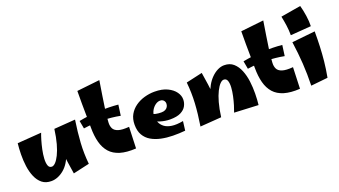

<svg xmlns="http://www.w3.org/2000/svg" viewBox="-63 -1295 3287 1860"><g transform="rotate(-20 1581.0 -365.0)"><path d="M224 18Q166 18 129 -12Q92 -42 70.5 -92.5Q49 -143 41 -203.5Q33 -264 34 -325.5Q35 -387 41 -439L289 -457Q279 -432 266.5 -390Q254 -348 244 -300.5Q234 -253 231.5 -210Q229 -167 238.5 -139.5Q248 -112 275 -112Q293 -112 313.5 -133Q334 -154 355 -196Q376 -238 393.5 -301Q411 -364 422 -448L459 -276Q459 -224 445.5 -179Q432 -134 409 -97.5Q386 -61 356 -35.5Q326 -10 292 4Q258 18 224 18ZM452 22Q441 -46 433 -102.5Q425 -159 421.5 -212Q418 -265 418 -322Q418 -379 422 -448L641 -464Q622 -338 615.5 -232Q609 -126 620 -16Z M1101 1Q1004 7 938 -13Q872 -33 833 -77Q794 -121 776.5 -187Q759 -253 759 -339Q759 -386 758 -449.5Q757 -513 756.5 -583Q756 -653 757 -717L993 -743Q981 -666 969 -592Q957 -518 948 -451Q939 -384 936 -327Q934 -291 947 -264.5Q960 -238 998 -225.5Q1036 -213 1109 -219ZM1070 -347Q983 -364 885.5 -366Q788 -368 693 -354L678 -436Q779 -456 886.5 -461Q994 -466 1085 -457Z M1607 2Q1543 8 1479.5 7Q1416 6 1359.5 -6Q1303 -18 1259.5 -43.5Q1216 -69 1191 -112Q1166 -155 1166 -219Q1166 -279 1191 -323Q1216 -367 1258 -396.5Q1300 -426 1351.5 -440.5Q1403 -455 1455 -455Q1534 -455 1587 -429.5Q1640 -404 1667 -366Q1694 -328 1693 -288Q1693 -255 1676 -223Q1659 -191 1619 -170.5Q1579 -150 1508 -150Q1483 -150 1458 -154Q1433 -158 1408.5 -165.5Q1384 -173 1361 -183.5Q1338 -194 1318 -207L1347 -266Q1369 -254 1394.5 -248.5Q1420 -243 1451 -243Q1476 -243 1492.5 -251.5Q1509 -260 1517.5 -275Q1526 -290 1526 -307Q1526 -320 1520.5 -330.5Q1515 -341 1504.5 -348Q1494 -355 1477 -355Q1452 -355 1427.5 -337Q1403 -319 1387.5 -291Q1372 -263 1372 -232Q1372 -199 1384.5 -168.5Q1397 -138 1425.5 -116Q1454 -94 1501.5 -87Q1549 -80 1619 -93Z M2360 12 2112 0Q2122 -25 2134.5 -66Q2147 -107 2157 -153Q2167 -199 2169.5 -240.5Q2172 -282 2162.5 -308.5Q2153 -335 2126 -335Q2108 -335 2087.5 -314Q2067 -293 2046 -251.5Q2025 -210 2007.5 -147.5Q1990 -85 1979 -1L1942 -141Q1942 -193 1955.5 -241Q1969 -289 1992 -330Q2015 -371 2045 -401Q2075 -431 2109 -448Q2143 -465 2177 -465Q2235 -465 2272 -432.5Q2309 -400 2330.5 -347Q2352 -294 2360 -230.5Q2368 -167 2367 -103.5Q2366 -40 2360 12ZM1979 -1 1760 15Q1780 -111 1786 -216.5Q1792 -322 1781 -431L1949 -469Q1960 -401 1968 -344.5Q1976 -288 1979.5 -235.5Q1983 -183 1983 -126.5Q1983 -70 1979 -1Z M2791 1Q2694 7 2628 -13Q2562 -33 2523 -77Q2484 -121 2466.5 -187Q2449 -253 2449 -339Q2449 -386 2448 -449.5Q2447 -513 2446.5 -583Q2446 -653 2447 -717L2683 -743Q2671 -666 2659 -592Q2647 -518 2638 -451Q2629 -384 2626 -327Q2624 -291 2637 -264.5Q2650 -238 2688 -225.5Q2726 -213 2799 -219ZM2760 -347Q2673 -364 2575.5 -366Q2478 -368 2383 -354L2368 -436Q2469 -456 2576.5 -461Q2684 -466 2775 -457Z M2885 -517Q2885 -570 2878 -619Q2871 -668 2861 -717L3067 -752Q3081 -703 3090 -642Q3099 -581 3097 -533ZM3078 -8 2904 10Q2907 -109 2900 -218.5Q2893 -328 2876 -448L3115 -473Q3115 -390 3112 -316.5Q3109 -243 3101.5 -169Q3094 -95 3078 -8Z"/></g></svg>

Font: Marhey
Style: Bold
Weight: 700
Designer: Nur Syamsi & Bustanul Arifin
Foundry: Namelatype
Version: Version 1.000